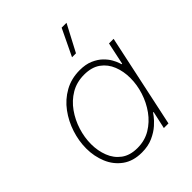

<svg xmlns="http://www.w3.org/2000/svg" viewBox="-216 -896 1032 1032"><g transform="rotate(-45 299.5 -380.0)"><path d="M386 -618H356L429 -770H466ZM336 -540Q381 -540 413 -526Q445 -512 465.5 -492Q486 -472 497.5 -451.5Q509 -431 513.5 -417Q518 -403 518 -403H522L549 -530H584L471 0H436L458 -100H454Q454 -100 442 -83.5Q430 -67 405.5 -45Q381 -23 344.5 -6.5Q308 10 260 10Q194 10 150 -22Q106 -54 84.5 -106Q63 -158 63 -217Q63 -274 81.5 -331Q100 -388 135 -435.5Q170 -483 221 -511.5Q272 -540 336 -540ZM336 -506Q279 -506 235 -480Q191 -454 160.5 -411Q130 -368 114 -317Q98 -266 98 -215Q98 -165 115 -121Q132 -77 168 -50.5Q204 -24 260 -24Q316 -24 360 -50.5Q404 -77 435 -120Q466 -163 482.5 -214.5Q499 -266 499 -317Q499 -368 482 -411Q465 -454 429 -480Q393 -506 336 -506Z"/></g></svg>

Font: Be Vietnam Pro Thin
Style: Italic
Weight: 100
Italic angle: -12°
Designer: Lam Bao, Tony Le, Vietanh Nguyen
Foundry: Yellow Type Foundry
Version: Version 1.002; ttfautohint (v1.8.3)